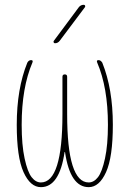

<svg xmlns="http://www.w3.org/2000/svg" viewBox="-20 -770 540 800"><path d="M150.4 9.8Q106.4 9.8 78.1 -52.7Q49.8 -115.2 49.8 -250Q49.8 -400.4 93.8 -508.8Q99.6 -519.5 109.4 -519.5Q119.1 -519.5 115.2 -509.8Q70.3 -404.3 70.3 -250Q70.3 -166 82.5 -109.9Q94.7 -53.7 111.8 -31.7Q128.9 -9.8 150.4 -9.8Q240.2 -9.8 240.2 -294.9V-450.2Q240.2 -460 250 -460Q259.8 -460 259.8 -450.2V-294.9Q259.8 -9.8 349.6 -9.8Q371.1 -9.8 388.2 -31.7Q405.3 -53.7 417.5 -109.9Q429.7 -166 429.7 -250Q429.7 -405.3 384.8 -509.8Q380.9 -519.5 390.6 -519.5Q399.4 -519.5 406.2 -508.8Q450.2 -399.4 450.2 -250Q450.2 -115.2 421.9 -52.7Q393.6 9.8 349.6 9.8Q272.5 9.8 251 -135.7Q251 -136.7 250 -136.7Q249 -136.7 249 -135.7Q227.5 9.8 150.4 9.8ZM209 -589.8Q205.1 -589.8 203.6 -593.3Q202.1 -596.7 204.1 -599.6L308.6 -740.2Q316.4 -750 329.1 -750Q333 -750 334.5 -746.6Q335.9 -743.2 334 -740.2L228.5 -599.6Q220.7 -589.8 209 -589.8Z"/></svg>

Font: Rounded-X Mgen+ 1m thin
Style: Regular
Weight: 100
Designer: [Source Han Sans]
Ryoko NISHIZUKA  (kana & ideographs); Paul D. Hunt (Latin, Greek & Cyrillic); Wenlong ZHANG  (bopomofo
Version: Version 1.059.20150602